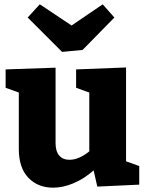

<svg xmlns="http://www.w3.org/2000/svg" viewBox="-20 -854 677 888"><path d="M563 -108 624 -86V0L430 9L413 -66Q369 -27 320 -6.5Q271 14 226 14Q155 14 111 -32Q67 -78 67 -165V-426L6 -448V-533L237 -541V-192Q237 -154 254 -134.5Q271 -115 301 -115Q345 -115 393 -154V-426L332 -448V-533L563 -542ZM311 -736 455 -834 509 -773 362 -623 267 -614 108 -773 164 -834Z"/></svg>

Font: Bitter Pro ExtraBold
Style: Regular
Weight: 800
Designer: Sol Matas, and Bitter project Authors
Foundry: Sol Matas
Version: Version 1.010